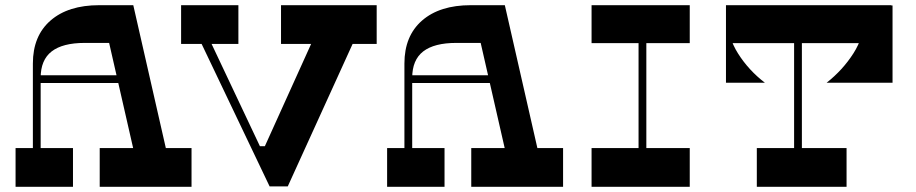

<svg xmlns="http://www.w3.org/2000/svg" viewBox="-20 -720 3530 740"><path d="M364.3 0V-149.4H718.2V0ZM40 0V-149.4H261.3V0ZM106.7 -475.2Q106.7 -581.6 174.7 -640.8Q242.7 -700 362.5 -700H493.7L626.9 -115.3L501.2 -114L400.6 -554.6H306.4Q221.6 -554.6 179.1 -521.8Q136.7 -489 136.7 -419.9V-121.9L106.7 -122.7ZM116.7 -400V-430H538.2V-400Z M1431.8 -550.6H1063.1V-700H1431.8ZM898.8 -550.6H678V-700H898.8ZM781.2 -580.9 991.5 -135.9 1196.1 -588.2 1356.2 -588.4 1089.1 -1.6H1019.1L743 -580.2ZM968.7 -156.4H1010.7L990.7 -116.4Z M1796.3 0V-149.4H2150.2V0ZM1472 0V-149.4H1693.3V0ZM1538.7 -475.2Q1538.7 -581.6 1606.7 -640.8Q1674.7 -700 1794.5 -700H1925.7L2058.9 -115.3L1933.2 -114L1832.6 -554.6H1738.4Q1653.6 -554.6 1611.1 -521.8Q1568.7 -489 1568.7 -419.9V-121.9L1538.7 -122.7ZM1548.7 -400V-430H1970.2V-400Z M2441.1 -606.8H2471.1V-119.8H2441.1ZM2638.4 -149.4V0H2260V-149.4ZM2638.4 -700V-553.8H2260V-700Z M3242.8 -149.4V0H2896.9V-149.4ZM3040.6 -664.8H3070.6V-123.5H3040.6ZM3055 -653.6H2783.6Q2783.6 -578.3 2824.7 -513.5Q2865.7 -448.8 2928.2 -401H2778V-699H3055ZM3420 -699V-401H3165.8Q3228.3 -450.2 3269.3 -514.5Q3310.4 -578.7 3310.4 -653.6H3015V-699ZM3415.1 -553.8H2778V-700H3415.1Z"/></svg>

Font: Space Cowgirl
Style: Regular
Weight: 400
Designer: Valery Marier
Foundry: Valery Marier
Version: Version 1.000